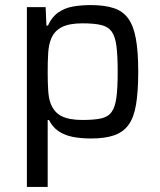

<svg xmlns="http://www.w3.org/2000/svg" viewBox="-20 -538 630 757"><path d="M86 199V-510H160L163 -437H169Q184 -471 210 -489Q236 -507 269 -512.5Q302 -518 337 -518Q392 -518 428.5 -506Q465 -494 486 -464.5Q507 -435 516 -384Q525 -333 525 -256Q525 -178 516.5 -126.5Q508 -75 487 -46Q466 -17 430 -4.5Q394 8 339 8Q298 8 266 1.5Q234 -5 210.5 -21Q187 -37 173 -65H168V199ZM305 -65Q351 -65 378.5 -71Q406 -77 420 -96.5Q434 -116 439 -153.5Q444 -191 444 -255Q444 -319 439 -357Q434 -395 420 -414Q406 -433 378.5 -439.5Q351 -446 305 -446Q254 -446 224.5 -431.5Q195 -417 182 -386Q172 -362 170 -329Q168 -296 168 -255Q168 -213 170 -181.5Q172 -150 180 -129Q194 -94 224 -79.5Q254 -65 305 -65Z"/></svg>

Font: Saira Thin
Style: Regular
Weight: 400
Version: Version 1.101